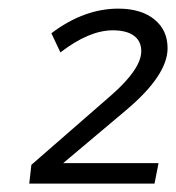

<svg xmlns="http://www.w3.org/2000/svg" viewBox="-20 -796 418 456"><path d="M261 -775.5Q315 -775.5 346.5 -750Q378 -724.5 378 -681.5Q378 -617 278.5 -533.5L130 -408.5H356.5L347 -360H49.5L54.5 -404.5L245 -570.5Q315.5 -632.5 315.5 -674.5Q315.5 -698.5 298 -711.2Q280.5 -724 248 -724Q191.5 -724 123.5 -671.5L102 -717Q179.5 -775.5 261 -775.5Z"/></svg>

Font: Argentum Sans Light
Style: Italic
Weight: 300
Italic angle: -11.3°
Designer: Julieta Ulanovsky (font), Owen Earl (portions from Jones font), Cristiano Sobral (main changes and remaster)
Foundry: Julieta Ulanovsky (font), Owen Earl (portions from Jones font), Cristiano Sobral (main changes and remaster)
Version: Version 3.127